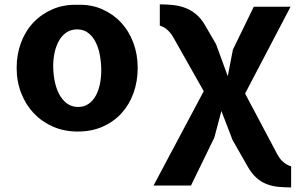

<svg xmlns="http://www.w3.org/2000/svg" viewBox="-20 -580 1340 859"><path d="M327.5 8.5Q267.5 8.5 217.5 -13.2Q167.5 -35 131.2 -73.2Q95 -111.5 74.8 -163.5Q54.5 -215.5 54.5 -276.5Q54.5 -337 74 -389Q93.5 -441 129.2 -479Q165 -517 215.5 -538.8Q266 -560.5 327.5 -558.5Q387.5 -560.5 437 -538.8Q486.5 -517 521.8 -479Q557 -441 576.5 -389Q596 -337 596 -276.5Q596 -215.5 577.2 -163.5Q558.5 -111.5 523.5 -73.2Q488.5 -35 439 -13.2Q389.5 8.5 327.5 8.5ZM433 -264Q433 -298 427.2 -331Q421.5 -364 408.5 -390.2Q395.5 -416.5 375 -432.5Q354.5 -448.5 325.5 -448.5Q297.5 -448.5 277.2 -434.8Q257 -421 244 -398Q231 -375 224.5 -345.8Q218 -316.5 218 -285.5Q218 -251 224.5 -218Q231 -185 244.5 -159.2Q258 -133.5 279 -117.5Q300 -101.5 329.5 -101.5Q356.5 -101.5 376.2 -115.2Q396 -129 408.5 -152Q421 -175 427 -204Q433 -233 433 -264Z M947 -381.5 999 -239 1022 -358 1115.5 -550H1280L1076.5 -161.5L1222 113Q1232 130.5 1242.5 140.2Q1253 150 1262 155.5Q1272.5 161.5 1282.5 164V258.5Q1251.5 258.5 1224.2 255.8Q1197 253 1172.5 243.5Q1148 234 1127 215.2Q1106 196.5 1088 165L1020.5 46.5L970.5 -83.5L939 35.5L834.5 250H667L891.5 -172L754.5 -414.5Q745 -431 734.5 -441Q724 -451 715.5 -456.5Q705 -462.5 695 -465.5V-560.5Q725.5 -560.5 754.2 -557.5Q783 -554.5 808.8 -544.8Q834.5 -535 857.2 -516.2Q880 -497.5 898 -466Z"/></svg>

Font: B612 Mono
Style: Bold
Weight: 700
Version: Version 1.005